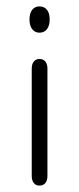

<svg xmlns="http://www.w3.org/2000/svg" viewBox="-20 -571 247 599"><path d="M103 -551Q89 -551 80.5 -540.5Q72 -530 72 -510Q72 -491 80.5 -480Q89 -469 103 -469Q118 -469 126.5 -480Q135 -491 135 -510Q135 -530 126.5 -540.5Q118 -551 103 -551ZM79 -22Q79 -8 85.5 0Q92 8 103 8Q115 8 121.5 0Q128 -8 128 -22V-357Q128 -371 121.5 -379Q115 -387 103 -387Q92 -387 85.5 -379Q79 -371 79 -357Z"/></svg>

Font: Beiruti Light
Style: Regular
Weight: 300
Designer: Arlette Boutros
Foundry: Boutros
Version: Version 1.41